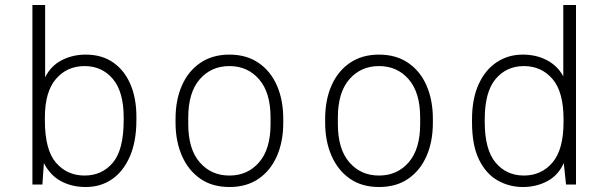

<svg xmlns="http://www.w3.org/2000/svg" viewBox="-20 -740 2440 770"><path d="M324 10Q268 10 224.5 -13.5Q181 -37 156 -86L150 0H110V-720H161V-430Q184 -476 227.5 -498.5Q271 -521 324 -521Q389 -521 434.5 -489Q480 -457 503.5 -401Q527 -345 527 -273V-258Q527 -173 501 -113Q475 -53 429.5 -21.5Q384 10 324 10ZM319 -36Q389 -36 432.5 -87.5Q476 -139 476 -258V-269Q476 -372 432.5 -423.5Q389 -475 319 -475Q249 -475 204.5 -423.5Q160 -372 160 -269V-257Q160 -139 204.5 -87.5Q249 -36 319 -36Z M900 10Q831 10 783 -23.5Q735 -57 709.5 -115.5Q684 -174 684 -248V-263Q684 -339 709.5 -397Q735 -455 783.5 -488Q832 -521 900 -521Q969 -521 1017.5 -487.5Q1066 -454 1091 -396Q1116 -338 1116 -263V-248Q1116 -172 1090.5 -114Q1065 -56 1017 -23Q969 10 900 10ZM900 -36Q973 -36 1019 -89Q1065 -142 1065 -242V-269Q1065 -369 1019 -422Q973 -475 900 -475Q827 -475 781 -422Q735 -369 735 -269V-242Q735 -142 781 -89Q827 -36 900 -36Z M1500 10Q1431 10 1383 -23.5Q1335 -57 1309.5 -115.5Q1284 -174 1284 -248V-263Q1284 -339 1309.5 -397Q1335 -455 1383.5 -488Q1432 -521 1500 -521Q1569 -521 1617.5 -487.5Q1666 -454 1691 -396Q1716 -338 1716 -263V-248Q1716 -172 1690.5 -114Q1665 -56 1617 -23Q1569 10 1500 10ZM1500 -36Q1573 -36 1619 -89Q1665 -142 1665 -242V-269Q1665 -369 1619 -422Q1573 -475 1500 -475Q1427 -475 1381 -422Q1335 -369 1335 -269V-242Q1335 -142 1381 -89Q1427 -36 1500 -36Z M2077 10Q2022 10 1975.5 -16.5Q1929 -43 1901 -100Q1873 -157 1873 -250V-261Q1873 -344 1899.5 -402Q1926 -460 1972 -490.5Q2018 -521 2076 -521Q2131 -521 2173.5 -498.5Q2216 -476 2239 -434V-720H2290V0H2250L2241 -86Q2219 -37 2175 -13.5Q2131 10 2077 10ZM2081 -36Q2151 -36 2195.5 -88Q2240 -140 2240 -250V-262Q2240 -372 2195.5 -423.5Q2151 -475 2081 -475Q2011 -475 1967.5 -423Q1924 -371 1924 -262V-251Q1924 -140 1967.5 -88Q2011 -36 2081 -36Z"/></svg>

Font: Chivo Mono Thin
Style: Regular
Weight: 250
Designer: Hector Gatti
Foundry: Omnibus-Type
Version: Version 1.008